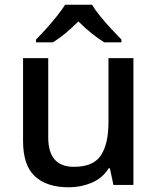

<svg xmlns="http://www.w3.org/2000/svg" viewBox="-20 -786 670 816"><path d="M547 -539V0H462L447 -71H442Q416 -29 370 -9.5Q324 10 273 10Q178 10 128 -37Q78 -84 78 -186V-539H185V-202Q185 -77 294 -77Q377 -77 409 -126Q441 -175 441 -266V-539ZM371 -766Q384 -744 406.5 -716.5Q429 -689 453.5 -662.5Q478 -636 496 -618V-606H423Q397 -622 368.5 -645Q340 -668 313 -695Q259 -640 205 -606H133V-618Q152 -637 175.5 -663Q199 -689 221 -716.5Q243 -744 257 -766Z"/></svg>

Font: Noto Sans Telugu Medium
Style: Regular
Weight: 500
Designer: Jelle Bosma - Monotype Design Team
Foundry: Monotype Imaging Inc.
Version: Version 2.005; ttfautohint (v1.8.4.7-5d5b)